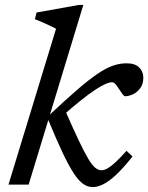

<svg xmlns="http://www.w3.org/2000/svg" viewBox="-20 -751 603 781"><path d="M319 -731 96.5 0H14.5L208 -634Q199 -639 184.2 -646Q169.5 -653 153 -660.2Q136.5 -667.5 122 -673L128.5 -700L301 -731ZM173.5 -270 176.5 -279Q244.5 -343 292.8 -384.8Q341 -426.5 376 -450.2Q411 -474 439.2 -483.8Q467.5 -493.5 495 -493.5Q529.5 -493.5 546.2 -476.5Q563 -459.5 563 -435.5Q563 -409 550.2 -392Q537.5 -375 520.2 -367.2Q503 -359.5 489 -359.5Q484.5 -359.5 478.2 -368.2Q472 -377 464 -389Q456.5 -401.5 449.5 -409Q442.5 -416.5 436.5 -416.5Q425.5 -416.5 408.2 -409Q391 -401.5 365.8 -384.8Q340.5 -368 305.8 -340.2Q271 -312.5 225 -271.5L243 -306.5Q277 -228.5 300.2 -179.8Q323.5 -131 339.2 -104.8Q355 -78.5 367.5 -68.5Q380 -58.5 392.5 -58.5Q405 -58.5 419.5 -67.2Q434 -76 452.8 -93.8Q471.5 -111.5 494.5 -137.5L519 -114.5Q481 -66.5 451.5 -39.2Q422 -12 399 -1Q376 10 357 10Q337 10 318.5 -2.8Q300 -15.5 279.5 -46.8Q259 -78 233.5 -132.2Q208 -186.5 173.5 -270Z"/></svg>

Font: Newsreader 10pt
Style: Italic
Weight: 400
Italic angle: -17°
Version: Version 1.003